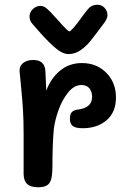

<svg xmlns="http://www.w3.org/2000/svg" viewBox="-20 -784 555 813"><path d="M471 -371Q471 -309 431.5 -275Q392 -241 330 -241Q300 -241 288 -250.5Q276 -260 276 -281Q276 -301 284.5 -309.5Q293 -318 309 -320Q370 -327 370 -374Q370 -396 358.5 -410Q347 -424 325 -424Q294 -424 268.5 -392.5Q243 -361 227.5 -317Q212 -273 208 -238Q202 -177 202 -76Q202 -26 189 -8.5Q176 9 143 9Q111 9 96 -4Q81 -17 80 -45V-217Q80 -272 77.5 -315Q75 -358 69 -419L63 -481Q61 -503 77 -516.5Q93 -530 121 -530Q168 -530 172 -486Q174 -451 176 -400Q195 -452 234 -484.5Q273 -517 327 -517Q389 -517 430 -476Q471 -435 471 -371ZM435 -720Q435 -706 422 -688Q382 -634 363 -610.5Q344 -587 320.5 -571Q297 -555 270 -555Q243 -555 208.5 -586Q174 -617 133 -665Q126 -672 118 -682Q105 -696 105 -714Q105 -732 119 -745.5Q133 -759 151 -759Q162 -759 171 -753Q180 -747 193 -734Q201 -726 209 -716.5Q217 -707 227 -697Q267 -651 274 -651Q278 -651 291.5 -666.5Q305 -682 321 -704Q331 -719 353 -746Q368 -764 393 -764Q410 -764 422.5 -751Q435 -738 435 -720Z"/></svg>

Font: Mali SemiBold
Style: Regular
Weight: 600
Designer: Kitiyaporn Chalermlarp | Katatrad Aksorn Co.,Ltd.
Foundry: Cadson Demak Co.,Ltd.
Version: Version 1.000; ttfautohint (v1.6)